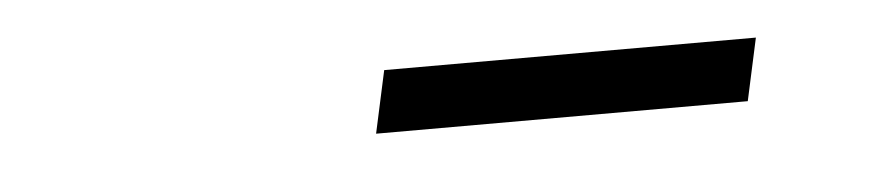

<svg xmlns="http://www.w3.org/2000/svg" viewBox="-23 -818 645 141"><g transform="rotate(-5 300.0 -747.0)"><path d="M251 -724 261 -770H535L525 -724Z"/></g></svg>

Font: Victor Mono Thin Thin
Style: Italic
Weight: 250
Italic angle: -12°
Monospace: yes
Version: Version 1.561;gftools[0.9.30]